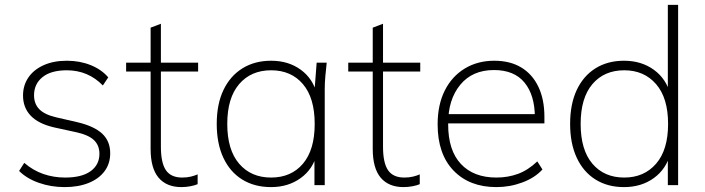

<svg xmlns="http://www.w3.org/2000/svg" viewBox="-20 -756 2877 784"><path d="M244 8Q188 8 138.5 -9.5Q89 -27 58 -58L79 -91Q115 -60 157 -45.5Q199 -31 246 -31Q314 -31 350 -57Q386 -83 386 -128Q386 -163 363 -184.5Q340 -206 287 -217L200 -236Q136 -251 105 -284Q74 -317 74 -366Q74 -407 95.5 -439Q117 -471 157.5 -489.5Q198 -508 253 -508Q306 -508 350.5 -490Q395 -472 422 -440L400 -407Q370 -438 333 -453.5Q296 -469 253 -469Q188 -469 153.5 -441Q119 -413 119 -367Q119 -332 140.5 -310Q162 -288 209 -277L296 -257Q364 -241 397 -210.5Q430 -180 430 -130Q430 -88 407 -57Q384 -26 342 -9Q300 8 244 8Z M721 8Q660 8 627.5 -30.5Q595 -69 595 -148V-464H495V-500H595V-643L637 -659V-500H789V-464H637V-157Q637 -91 657.5 -61Q678 -31 724 -31Q744 -31 760 -35Q776 -39 787 -44V-4Q776 1 757.5 4.5Q739 8 721 8Z M1087 8Q1019 8 969 -23Q919 -54 892 -112Q865 -170 865 -250Q865 -331 892.5 -388.5Q920 -446 970 -477Q1020 -508 1087 -508Q1158 -508 1208.5 -471Q1259 -434 1275 -369H1263L1273 -500H1314Q1311 -472 1308.5 -445Q1306 -418 1306 -392V0H1264V-131H1275Q1259 -66 1208 -29Q1157 8 1087 8ZM1087 -31Q1169 -31 1217 -87.5Q1265 -144 1265 -250Q1265 -356 1217 -412.5Q1169 -469 1087 -469Q1005 -469 956.5 -412.5Q908 -356 908 -250Q908 -144 956.5 -87.5Q1005 -31 1087 -31Z M1628 8Q1567 8 1534.5 -30.5Q1502 -69 1502 -148V-464H1402V-500H1502V-643L1544 -659V-500H1696V-464H1544V-157Q1544 -91 1564.5 -61Q1585 -31 1631 -31Q1651 -31 1667 -35Q1683 -39 1694 -44V-4Q1683 1 1664.5 4.5Q1646 8 1628 8Z M2007 8Q1897 8 1832 -59.5Q1767 -127 1767 -248Q1767 -328 1796 -386Q1825 -444 1877.5 -476Q1930 -508 1998 -508Q2063 -508 2108.5 -480.5Q2154 -453 2178.5 -401.5Q2203 -350 2203 -279V-252H1794V-290H2181L2164 -277Q2164 -367 2122 -418.5Q2080 -470 1997 -470Q1909 -470 1859.5 -410Q1810 -350 1810 -253V-248Q1810 -142 1862 -86.5Q1914 -31 2007 -31Q2054 -31 2095 -46Q2136 -61 2174 -97L2195 -64Q2164 -30 2113 -11Q2062 8 2007 8Z M2528 8Q2461 8 2411.5 -23Q2362 -54 2335 -112Q2308 -170 2308 -250Q2308 -331 2335 -388.5Q2362 -446 2411.5 -477Q2461 -508 2528 -508Q2599 -508 2650 -471Q2701 -434 2718 -369H2707V-736H2749V0H2707V-131H2718Q2701 -66 2650 -29Q2599 8 2528 8ZM2529 -31Q2610 -31 2659 -87.5Q2708 -144 2708 -250Q2708 -356 2659 -412.5Q2610 -469 2529 -469Q2447 -469 2399 -412.5Q2351 -356 2351 -250Q2351 -144 2399 -87.5Q2447 -31 2529 -31Z"/></svg>

Font: Mulish ExtraLight
Style: Regular
Weight: 200
Designer: Vernon Adams
Foundry: Vernon Adams
Version: Version 3.603